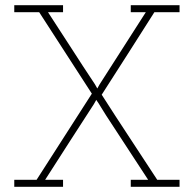

<svg xmlns="http://www.w3.org/2000/svg" viewBox="-20 -720 747 740"><path d="M223 0H35V-27H121L334 -359L131 -673H35V-700H223V-673H165Q211 -603 255.5 -533.5Q300 -464 346 -395L355 -379L364 -395L542 -673H484V-700H672V-673H575Q524 -592 473.5 -513.5Q423 -435 372 -355Q425 -272 478.5 -191Q532 -110 586 -27H672V0H484V-27H551L389 -275Q379 -290 370 -305.5Q361 -321 351 -335L342 -319Q295 -246 248 -173.5Q201 -101 154 -27H223Z"/></svg>

Font: Josefin Slab Light
Style: Regular
Weight: 300
Designer: Santiago Orozco
Foundry: Typemade
Version: Version 2.000